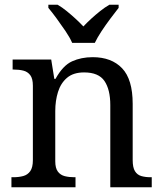

<svg xmlns="http://www.w3.org/2000/svg" viewBox="-20 -786 685 806"><path d="M28 0V-42H36Q59 -42 77.5 -47Q96 -52 107 -67.5Q118 -83 118 -114V-426Q118 -456 107 -470.5Q96 -485 78 -489.5Q60 -494 38 -494H33V-536H195L208 -455H213Q244 -511 282.5 -528.5Q321 -546 369 -546Q448 -546 492.5 -499.5Q537 -453 537 -350V-114Q537 -83 546.5 -67.5Q556 -52 573 -47Q590 -42 612 -42H617V0H443V-345Q443 -410 418.5 -446Q394 -482 333 -482Q288 -482 261.5 -459.5Q235 -437 223.5 -400Q212 -363 212 -320V-109Q212 -80 223 -65.5Q234 -51 252 -46.5Q270 -42 292 -42H297V0ZM283 -606Q273 -629 255 -655.5Q237 -682 218 -708Q199 -734 183 -753V-766H222Q241 -755 260 -739.5Q279 -724 297 -707.5Q315 -691 330 -675Q345 -691 363 -707.5Q381 -724 400.5 -739.5Q420 -755 439 -766H478V-753Q463 -734 443.5 -708Q424 -682 406.5 -655.5Q389 -629 378 -606Z"/></svg>

Font: Noto Serif Telugu
Style: Regular
Weight: 400
Designer: Jelle Bosma - Monotype Design Team
Foundry: Monotype Imaging Inc.
Version: Version 2.003